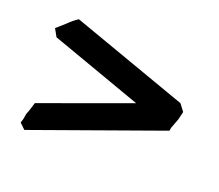

<svg xmlns="http://www.w3.org/2000/svg" viewBox="-69 -542 591 518"><g transform="rotate(20 227.0 -283.5)"><path d="M428.2 -310.1Q427.2 -306.2 424.8 -295.9Q423.8 -289.1 419.9 -279.8L414.1 -264.2Q412.1 -260.3 411.6 -256.1Q411.1 -252 410.2 -250L42 -118.2L25.9 -133.8Q29.8 -145 29.8 -147Q31.7 -161.1 34.2 -166Q36.1 -169.9 37.1 -174.1Q38.1 -178.2 40 -183.1Q43 -191.9 43.9 -195.8L300.8 -289.1L38.1 -382.8L25.9 -404.8Q30.8 -408.7 36.9 -414.3Q43 -419.9 50.8 -426.8Q63 -439 78.1 -449.2L413.1 -330.1Z"/></g></svg>

Font: Gentium Basic
Style: Bold
Weight: 700
Designer: J. Victor Gaultney and Annie Olsen
Foundry: SIL International
Version: Version 1.100